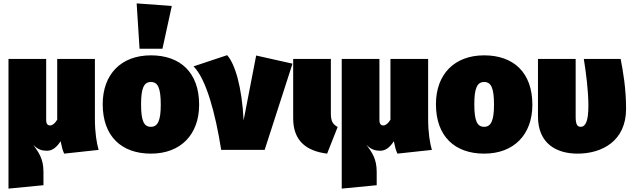

<svg xmlns="http://www.w3.org/2000/svg" viewBox="-20 -883 3723 1131"><path d="M561 0C549 -41 539 -102 539 -185V-536H317V-178C303 -154 287 -144 275 -144C263 -144 252 -150 252 -177V-536H30V228L236 208V129C236 53 209 16 175 -31C202 -1 230 5 256 5C283 5 309 -8 337 -51C344 -17 348 0 358 22Z M785 -863 802 -596H937L992 -848ZM869 -557C694 -557 585 -446 585 -269C585 -79 697 22 869 22C1044 22 1153 -90 1153 -266C1153 -457 1041 -557 869 -557ZM869 -400C910 -400 927 -365 927 -266C927 -174 910 -136 869 -136C828 -136 811 -170 811 -269C811 -362 827 -400 869 -400Z M1318 -558 1120 -492C1194 -419 1249 -216 1283 0H1539L1703 -508L1489 -556L1415 -174C1405 -373 1364 -507 1318 -558Z M1929 -536H1707V-186C1707 -53 1785 7 1907 22L1969 -135C1938 -152 1929 -172 1929 -216Z M2524 0C2512 -41 2502 -102 2502 -185V-536H2280V-178C2266 -154 2250 -144 2238 -144C2226 -144 2215 -150 2215 -177V-536H1993V228L2199 208V129C2199 53 2172 16 2138 -31C2165 -1 2193 5 2219 5C2246 5 2272 -8 2300 -51C2307 -17 2311 0 2321 22Z M2832 -557C2657 -557 2548 -446 2548 -269C2548 -79 2660 22 2832 22C3007 22 3116 -90 3116 -266C3116 -457 3004 -557 2832 -557ZM2832 -400C2873 -400 2890 -365 2890 -266C2890 -174 2873 -136 2832 -136C2791 -136 2774 -170 2774 -269C2774 -362 2790 -400 2832 -400Z M3636 -536H3419C3433 -448 3446 -348 3446 -258C3446 -170 3429 -136 3401 -136C3383 -136 3371 -146 3371 -194V-536H3149V-197C3149 -37 3258 22 3382 22C3525 22 3668 -51 3668 -242C3668 -359 3651 -460 3636 -536Z"/></svg>

Font: Fira Sans Ultra
Style: Regular
Weight: 950
Designer: Carrois Corporate & Edenspiekermann AG
Foundry: Carrois Corporate GbR & Edenspiekermann AG
Version: Version 4.203;PS 004.203;hotconv 1.0.88;makeotf.lib2.5.64775